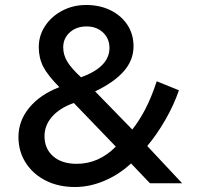

<svg xmlns="http://www.w3.org/2000/svg" viewBox="-20 -735 789 770"><path d="M280.5 15Q214 15 163 -11Q112 -37 83 -82.5Q54 -128 54 -186Q54 -250.5 97.5 -303.2Q141 -356 218 -385.5Q171.5 -432.5 153.5 -467.5Q135.5 -502.5 135.5 -546Q135.5 -592.5 161 -631Q186.5 -669.5 229.8 -692.2Q273 -715 325.5 -715Q380 -715 423 -694Q466 -673 490.8 -635.5Q515.5 -598 515.5 -549.5Q515.5 -493.5 476.2 -449Q437 -404.5 361.5 -368.5L510.5 -215.5Q539 -251.5 563.2 -298.2Q587.5 -345 608.5 -409L697.5 -373Q677.5 -314 643 -254.2Q608.5 -194.5 570.5 -149.5L710.5 0H581.5L505.5 -79.5Q457 -34.5 398.2 -9.8Q339.5 15 280.5 15ZM305 -425Q419 -466.5 419 -542.5Q419 -580.5 393 -604.8Q367 -629 327 -629Q286.5 -629 260 -605.2Q233.5 -581.5 233.5 -545Q233.5 -515.5 249.5 -488.5Q265.5 -461.5 305 -425ZM287.5 -78Q376 -78 444.5 -147L276 -322Q219.5 -302 189 -267.2Q158.5 -232.5 158.5 -189Q158.5 -138.5 193.2 -108.2Q228 -78 287.5 -78Z"/></svg>

Font: Geologica
Style: Regular
Weight: 400
Designer: Sindre Bremnes, Frode Helland
Foundry: Monokrom Skriftforlag AS
Version: Version 1.010; ttfautohint (v1.8.4.7-5d5b);gftools[0.9.28]